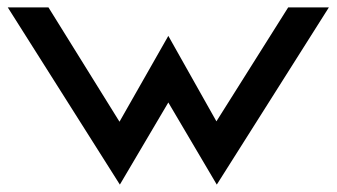

<svg xmlns="http://www.w3.org/2000/svg" viewBox="-20 -471 912 519"><path d="M1 -451 304 28 435 -194 566 28 869 -451H759L565 -143L435 -374L303 -142L111 -451Z"/></svg>

Font: Charger Sport
Style: BlkExt
Weight: 900
Designer: Jasper
Foundry: Cannot Into Space Fonts
Version: Version 1.1